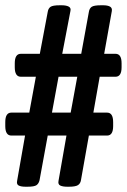

<svg xmlns="http://www.w3.org/2000/svg" viewBox="-20 -706 481 728"><path d="M77 2Q60 2 51 -2.5Q42 -7 45 -21L75 -192H23Q0 -192 0 -228V-243Q0 -279 23 -279H91L116 -415H59Q36 -415 36 -451V-466Q36 -502 59 -502H131L161 -661Q163 -674 171.5 -680Q180 -686 207 -686H214Q231 -686 240.5 -681Q250 -676 247 -664L216 -502H288L317 -661Q319 -674 327.5 -680Q336 -686 363 -686H371Q388 -686 397 -681Q406 -676 404 -664L375 -502H418Q441 -502 441 -466V-451Q441 -415 418 -415H358L334 -279H386Q409 -279 409 -243V-228Q409 -192 386 -192H317L287 -23Q285 -10 275.5 -4Q266 2 241 2H235Q218 2 208.5 -2.5Q199 -7 202 -21L232 -192H161L130 -23Q127 -10 118.5 -4Q110 2 84 2ZM177 -279H248L273 -415H202Z"/></svg>

Font: Asap Condensed Medium
Style: Regular
Weight: 500
Width: 3
Designer: Pablo Cosgaya
Foundry: Omnibus-Type
Version: Version 3.001; ttfautohint (v1.8.4.7-5d5b)